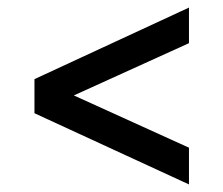

<svg xmlns="http://www.w3.org/2000/svg" viewBox="-20 -614 590 507"><path d="M71 -315V-405L479 -594V-500L175 -362L479 -224V-127Z"/></svg>

Font: Golos UI VF
Style: Regular
Weight: 400
Designer: A.Korolkova, Vitaly Kuzmin
Foundry: ParaType Ltd
Version: Version 2.000